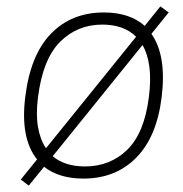

<svg xmlns="http://www.w3.org/2000/svg" viewBox="-20 -549 572 601"><path d="M59 -245Q75 -377 139.5 -443.5Q204 -510 305 -510Q386 -510 433 -468L482 -529L508 -510L454 -443Q502 -375 486 -245Q471 -121 406.5 -55.5Q342 10 241 10Q165 10 118 -27L70 32L45 13L96 -50Q43 -116 59 -245ZM99 -245Q92 -191 99 -151Q106 -111 124 -85L406 -434Q368 -472 300 -472Q222 -472 168 -418Q114 -364 99 -245ZM246 -28Q325 -28 378.5 -80.5Q432 -133 446 -245Q453 -300 447.5 -340.5Q442 -381 426 -408L145 -60Q183 -28 246 -28Z"/></svg>

Font: Haskoy ExtraLight
Style: Italic
Weight: 200
Designer: Ertekin Erdin
Foundry: Ertekin Erdin
Version: Version 2.000; ttfautohint (v1.8.4.7-5d5b)